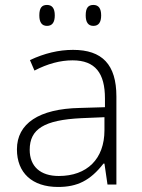

<svg xmlns="http://www.w3.org/2000/svg" viewBox="-20 -740 570 770"><path d="M137.7 -678.2C137.7 -650.4 147.9 -636.2 168.5 -636.2C189.5 -636.2 199.7 -650.4 199.7 -678.2C199.7 -706.1 189.5 -720.2 168.5 -720.2C147.5 -720.2 137.7 -708 137.7 -678.2ZM323.7 -678.2C323.7 -650.4 334 -636.2 354.5 -636.2C375.5 -636.2 385.7 -650.4 385.7 -678.2C385.7 -706.1 375.5 -720.2 354.5 -720.2C333.5 -720.2 323.7 -708 323.7 -678.2ZM446.8 0V-353C446.8 -481.4 389.6 -540 272.9 -540C215.8 -540 158.2 -526.4 100.1 -499L118.2 -457C170.9 -484.4 221.7 -498 271 -498C362.3 -498 400.9 -446.3 400.9 -345.2V-310.1L299.8 -307.1C136.2 -303.7 47.9 -244.6 47.9 -141.1C47.9 -46.9 108.9 9.8 212.9 9.8C289.6 9.8 341.8 -15.6 395 -84H398.9L411.1 0ZM215.8 -34.2C141.6 -34.2 99.1 -72.8 99.1 -139.2C99.1 -222.7 157.2 -258.8 306.2 -266.1L398.9 -270V-217.8C398.9 -102.5 329.1 -34.2 215.8 -34.2Z"/></svg>

Font: Open Sans 300
Style: Regular
Weight: 300
Foundry: Ascender Corporation
Version: Version 1.100;PS 001.100;hotconv 1.0.88;makeotf.lib2.5.64775